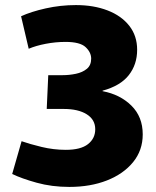

<svg xmlns="http://www.w3.org/2000/svg" viewBox="-20 -725 614 756"><path d="M253 11Q184 11 124.5 -5.5Q65 -22 28 -40L65 -169Q96 -158 143.5 -146.5Q191 -135 239 -135Q298 -135 326.5 -157.5Q355 -180 355 -216Q355 -254 321.5 -275Q288 -296 231 -296H164L170 -429H226Q253 -429 279 -434.5Q305 -440 322 -454Q339 -468 339 -494Q339 -519 317 -539.5Q295 -560 238 -560Q199 -560 160 -552.5Q121 -545 93 -533L63 -661Q102 -679 160 -692Q218 -705 279 -705Q349 -705 403.5 -684Q458 -663 489 -623.5Q520 -584 520 -529Q520 -471 487 -429Q454 -387 384 -368V-366Q453 -353 497.5 -309Q542 -265 542 -196Q542 -133 504 -86.5Q466 -40 401 -14.5Q336 11 253 11Z"/></svg>

Font: Murecho ExtraBold
Style: Regular
Weight: 800
Designer: Neil Summerour
Foundry: Positype
Version: Version 1.010; ttfautohint (v1.8.3)